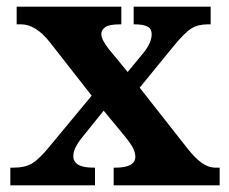

<svg xmlns="http://www.w3.org/2000/svg" viewBox="-20 -556 686 576"><path d="M11 0V-53H20Q56 -53 77.5 -66.5Q99 -80 129 -117L255 -269L129 -430Q87 -483 43 -483H30V-536H344V-483H341Q307 -483 295.5 -474.5Q284 -466 284 -454Q284 -437 307 -408L363 -340L410 -397Q435 -428 435 -453Q435 -471 421 -477Q407 -483 384 -483H381V-536H612V-483H603Q574 -483 554 -470.5Q534 -458 502 -419L399 -293L546 -106Q569 -78 588 -65.5Q607 -53 626 -53H639V0H321V-53H326Q386 -53 386 -86Q386 -97 379.5 -111Q373 -125 348 -155L291 -224L221 -137Q212 -125 206 -112.5Q200 -100 200 -87Q200 -71 214.5 -62Q229 -53 262 -53H265V0Z"/></svg>

Font: NotoSerif-Bold
Style: Regular
Weight: 700
Designer: Monotype Design Team
Foundry: Monotype Imaging Inc.
Version: Version 2.007; ttfautohint (v1.8) -l 8 -r 50 -G 200 -x 14 -D